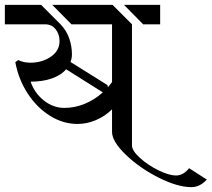

<svg xmlns="http://www.w3.org/2000/svg" viewBox="-34 -709 871 790"><path d="M817 30Q788 61 754 61Q696 61 618 21.5Q540 -18 483.5 -72.5Q427 -127 427 -166V-259Q397 -230 360 -214.5Q323 -199 285 -199Q225 -199 171 -233Q117 -267 79.5 -325Q42 -383 29 -453L41 -462Q63 -451 91 -451Q139 -451 175 -475.5Q211 -500 211 -540Q211 -568 195 -588.5Q179 -609 151 -609H-14V-689H135L215 -609Q240 -583 251 -550.5Q262 -518 262 -486Q262 -469 256 -454L408 -359L410 -350L427 -371V-609H260L181 -689H429L509 -609V-111Q509 -89 541.5 -59.5Q574 -30 617.5 -8.5Q661 13 691 13Q720 13 744 -17ZM555 -609 476 -689H625V-609ZM389 -329 238 -424Q218 -400 180 -386.5Q142 -373 92 -373Q108 -326 146.5 -295.5Q185 -265 231 -265Q274 -265 315 -282Q356 -299 389 -329Z"/></svg>

Font: Amita
Style: Regular
Weight: 400
Designer: Eduardo Rodriguez Tunni, Modular Infotech, Brian J. Bonislawsky
Foundry: Eduardo Rodriguez Tunni, Modular Infotech, Brian J. Bonislawsky
Version: Version 1.004